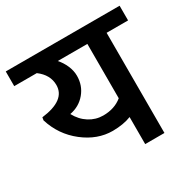

<svg xmlns="http://www.w3.org/2000/svg" viewBox="-157 -767 905 907"><g transform="rotate(-30 295.5 -313.0)"><path d="M280.8 -215.8Q342.8 -215.8 384.3 -250V-546.4H222.7Q242.2 -524.9 254.4 -496.8Q266.6 -468.8 266.6 -440.9Q266.6 -387.7 233.9 -348.6Q201.2 -309.6 148.9 -299.8Q170.4 -259.8 205.3 -237.8Q240.2 -215.8 280.8 -215.8ZM384.3 0V-147.5Q342.8 -130.9 283.7 -130.4Q200.2 -130.4 126.5 -188Q52.7 -245.6 24.4 -336.9L26.9 -352.5Q160.6 -368.7 160.6 -451.7Q160.6 -507.3 108.4 -546.4H-14.6V-626.5H606.4V-546.4H489.3V0Z"/></g></svg>

Font: Yantramanav Medium
Style: Regular
Weight: 500
Version: Version 1.001;PS 1.0;hotconv 1.0.72;makeotf.lib2.5.5900; ttf